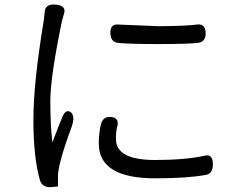

<svg xmlns="http://www.w3.org/2000/svg" viewBox="-20 -776 1040 828"><path d="M493 -670 665 -663Q788 -664 827.5 -670Q867 -676 867 -632Q867 -595 833 -591Q787 -586 663 -586Q539 -586 489 -591Q456 -595 456 -635Q456 -675 493 -670ZM406 -157Q406 -199 414.5 -237Q423 -275 459 -271.5Q495 -268 486 -231Q480 -213 480 -176Q480 -86 649 -86Q780 -86 865 -105Q897 -112 898 -70Q899 -28 869 -22Q789 -7 649 -7Q406 -7 406 -157ZM230 -7V28L200 31Q161 33 152 0Q124 -98 124 -258.5Q124 -419 169 -689L173 -727Q176 -760 220.5 -756Q265 -752 257 -720L247 -685Q197 -443 197 -339.5Q197 -236 206 -162Q232 -231 248 -269.5Q264 -308 285 -292Q306 -276 288 -226Q226 -59 230 -7Z"/></svg>

Font: Raw Maruko Gothic CJK TC
Style: Regular
Weight: 400
Version: Version 1.001